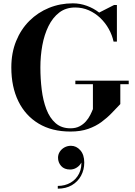

<svg xmlns="http://www.w3.org/2000/svg" viewBox="-20 -780 809 1153"><path d="M432.5 -295.5H753V-274.5H702.5V-155Q678 -129.5 650.8 -101Q623.5 -72.5 589.2 -47.2Q555 -22 509.5 -6Q464 10 403 10Q291.5 10 212 -37.8Q132.5 -85.5 90.2 -172Q48 -258.5 48 -375Q48 -462.5 76.8 -533.2Q105.5 -604 156.5 -654.8Q207.5 -705.5 274.5 -732.8Q341.5 -760 417.5 -760Q460.5 -760 501.2 -745.2Q542 -730.5 575.5 -704.5L665 -750H682V-530H662Q653.5 -569.5 633.2 -606Q613 -642.5 582.5 -671.8Q552 -701 513.8 -718Q475.5 -735 431.5 -735Q375.5 -735 336 -704.8Q296.5 -674.5 271.2 -623.2Q246 -572 234.2 -507.8Q222.5 -443.5 222.5 -375Q222.5 -307 230.5 -241.8Q238.5 -176.5 258.5 -124Q278.5 -71.5 313.8 -40.5Q349 -9.5 403 -9.5Q434.5 -9.5 457.2 -21.2Q480 -33 496 -51.2Q512 -69.5 522 -89.5Q532 -109.5 538 -125V-274.5H432.5ZM327 353V336.5Q370 336.5 403.8 317Q437.5 297.5 455.2 261.8Q473 226 467.5 177H472.5Q473 191.5 463 205.5Q453 219.5 436.8 228.8Q420.5 238 401 238Q366 238 347.2 216.8Q328.5 195.5 328.5 167Q328.5 147.5 339 131.2Q349.5 115 367.2 105.2Q385 95.5 406 95.5Q438.5 95.5 462.2 122.2Q486 149 486 196Q486 239.5 466.8 275.2Q447.5 311 411.8 332Q376 353 327 353Z"/></svg>

Font: Bodoni Moda 11pt
Style: Bold
Weight: 700
Designer: Owen Earl
Foundry: indestructible type
Version: Version 2.004